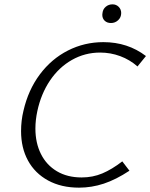

<svg xmlns="http://www.w3.org/2000/svg" viewBox="-20 -858 692 884"><path d="M77 -254Q77 -303 88 -348Q110 -444 163.5 -515.5Q217 -587 293 -625.5Q369 -664 456 -664Q568 -664 652 -600L613 -552Q578 -583 533.5 -599.5Q489 -616 441 -616Q371 -616 311 -582Q251 -548 210 -487Q169 -426 152 -347Q143 -305 143 -266Q143 -200 168.5 -149Q194 -98 242 -69.5Q290 -41 356 -41Q407 -41 451 -59.5Q495 -78 543 -115L576 -72Q514 -31 458 -12.5Q402 6 344 6Q262 6 201.5 -27Q141 -60 109 -118.5Q77 -177 77 -254ZM451 -790Q451 -796 452 -799Q454 -816 467 -827Q480 -838 498 -838Q515 -838 526.5 -826.5Q538 -815 538 -798Q538 -778 524 -765Q510 -752 491 -752Q473 -752 462 -762.5Q451 -773 451 -790Z"/></svg>

Font: Ysabeau Semilight
Style: Italic
Weight: 300
Italic angle: -12°
Designer: Christian Thalmann (Catharsis Fonts)
Version: Version 0.003